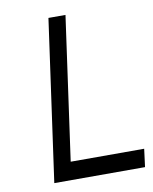

<svg xmlns="http://www.w3.org/2000/svg" viewBox="-80 -761 653 821"><g transform="rotate(-10 246.5 -350.0)"><path d="M89 0H483L493 -78H174L261 -700H187Z"/></g></svg>

Font: Unageo
Style: Regular-Italic
Weight: 400
Designer: Richard Sepsi
Foundry: Richard Sepsi
Version: Version 2.000